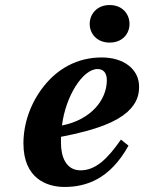

<svg xmlns="http://www.w3.org/2000/svg" viewBox="-20 -730 572 762"><path d="M336 -635C336 -597 364 -561 415 -561C467 -561 494 -597 494 -635C494 -673 467 -710 415 -710C364 -710 336 -673 336 -635ZM73 -161C73 -23 164 12 236 12C323 12 417 -20 490 -152L460 -176C407 -100 360 -54 300 -54C241 -54 222 -109 222 -163V-187C372 -216 443 -248 486 -286C525 -322 532 -355 532 -386C532 -457 469 -502 384 -502C285 -502 208 -456 154 -388C100 -320 73 -238 73 -161ZM226 -232C240 -347 308 -456 367 -456C391 -456 404 -440 404 -412C404 -334 342 -255 226 -232Z"/></svg>

Font: Heuristica
Style: Bold Italic
Weight: 700
Italic angle: -13°
Version: Version 1.0.1